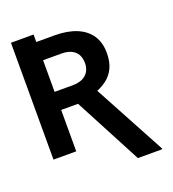

<svg xmlns="http://www.w3.org/2000/svg" viewBox="-165 -903 1082 1200"><g transform="rotate(-20 376.0 -302.5)"><path d="M45.9 -678.2V-777.3H196.3V-678.2ZM45.9 -727.5H318.4Q401.9 -727.5 462.4 -702.9Q522.9 -678.2 555.2 -630.4Q587.4 -582.5 587.4 -512.7Q587.4 -454.1 567.9 -413.1Q548.3 -372.1 512.7 -345.5Q477.1 -318.8 428.7 -302.2L380.4 -275.4H146.5L145.5 -395.5H318.4Q357.4 -396 383.8 -408.7Q410.2 -421.4 423.8 -445.1Q437.5 -468.8 437.5 -499.5Q437.5 -532.7 424.6 -556.4Q411.6 -580.1 385 -593Q358.4 -606 318.4 -606H197.3V0H45.9ZM544.9 171.4 287.1 -317.9H446.3L706.5 165V171.4Z"/></g></svg>

Font: Inter 20pt
Style: Bold
Weight: 700
Version: Version 4.001;git-66647c0bb